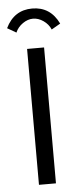

<svg xmlns="http://www.w3.org/2000/svg" viewBox="-55 -696 310 725"><g transform="rotate(-5 99.5 -333.0)"><path d="M-5.4 -599.6Q26.4 -665.5 95.2 -665.5Q164.1 -665.5 195.8 -599.6L162.1 -580.1Q153.3 -600.6 134.3 -613.8Q115.2 -627 95.2 -627Q75.2 -627 56.2 -613.8Q37.1 -600.6 28.3 -580.1ZM63 0V-515.1H127.4V0Z"/></g></svg>

Font: News Cycle
Style: Regular
Weight: 500
Version: Version 0.5.2